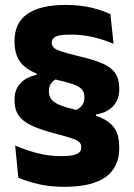

<svg xmlns="http://www.w3.org/2000/svg" viewBox="-20 -672 531 760"><path d="M360.5 -189 273 -233.5Q294 -241 304 -253.8Q314 -266.5 314 -284.5V-287Q314 -307 303.8 -318.5Q293.5 -330 269.5 -338.5Q245.5 -347 203 -356.5Q141.5 -370.5 105.2 -389.8Q69 -409 53.2 -437.5Q37.5 -466 37.5 -505.5V-510Q37.5 -582 89 -617.2Q140.5 -652.5 240.5 -652.5Q296.5 -652.5 341.2 -641.8Q386 -631 417 -616L429.5 -498.5Q394.5 -514 351 -524.5Q307.5 -535 259.5 -535Q215.5 -535 200.2 -527Q185 -519 185 -504V-502Q185 -491.5 192.5 -483.8Q200 -476 223.5 -468.2Q247 -460.5 294 -449Q348.5 -436.5 383.5 -421.8Q418.5 -407 435.2 -383.8Q452 -360.5 452 -322V-317.5Q452 -277.5 427.2 -251.2Q402.5 -225 360 -219ZM124.5 -399 215 -364.5Q194 -357 183.8 -344Q173.5 -331 173.5 -313.5V-310.5Q173.5 -292.5 182.8 -279.5Q192 -266.5 215.5 -256.8Q239 -247 283 -236.5Q343 -223 380.2 -206Q417.5 -189 434.8 -161.8Q452 -134.5 452 -89.5V-85Q452 -10.5 398.5 28.5Q345 67.5 234.5 67.5Q176.5 67.5 131 56.5Q85.5 45.5 52.5 31.5L40 -96Q77.5 -79.5 123.8 -66.8Q170 -54 223 -54Q265.5 -54 283.5 -62.2Q301.5 -70.5 301.5 -87.5V-90Q301.5 -102.5 292.8 -110.2Q284 -118 261.2 -125.5Q238.5 -133 196 -144Q139.5 -159 104.8 -175.2Q70 -191.5 53.8 -215Q37.5 -238.5 37.5 -274V-279Q37.5 -318 61.5 -343Q85.5 -368 125 -375.5Z"/></svg>

Font: Anek Malayalam Medium
Style: Bold
Weight: 700
Version: Version 1.003